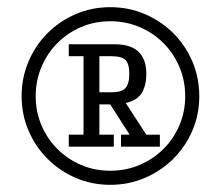

<svg xmlns="http://www.w3.org/2000/svg" viewBox="-20 -703 613 533"><path d="M533.2 -436Q533.2 -384.8 513.9 -340.1Q494.6 -295.4 460.9 -262Q427.2 -228.5 382.3 -209.2Q337.4 -189.9 286.1 -189.9Q234.9 -189.9 190.2 -209.2Q145.5 -228.5 112.1 -262Q78.6 -295.4 59.3 -340.1Q40 -384.8 40 -436Q40 -487.3 59.3 -532.5Q78.6 -577.6 112.1 -611.1Q145.5 -644.5 190.2 -663.8Q234.9 -683.1 286.1 -683.1Q337.4 -683.1 382.3 -663.8Q427.2 -644.5 460.9 -611.1Q494.6 -577.6 513.9 -532.5Q533.2 -487.3 533.2 -436ZM79.1 -436Q79.1 -392.6 95.2 -355Q111.3 -317.4 139.4 -289.3Q167.5 -261.2 205.1 -245.1Q242.7 -229 286.1 -229Q329.6 -229 367.4 -245.1Q405.3 -261.2 433.6 -289.3Q461.9 -317.4 478 -355Q494.1 -392.6 494.1 -436Q494.1 -479.5 478 -517.3Q461.9 -555.2 433.6 -583.5Q405.3 -611.8 367.4 -627.9Q329.6 -644 286.1 -644Q242.7 -644 205.1 -627.9Q167.5 -611.8 139.4 -583.5Q111.3 -555.2 95.2 -517.3Q79.1 -479.5 79.1 -436ZM315.9 -329.1H339.8L286.1 -413.1H275.9H255.9V-329.1H295.9V-295.9H170.9V-329.1H211.9V-546.9H170.9V-580.1H298.8Q386.2 -580.1 386.2 -498Q386.2 -466.3 373.8 -445.3Q361.3 -424.3 329.1 -417L386.2 -329.1H423.8V-295.9H315.9ZM338.9 -498Q338.9 -525.9 328.4 -536.4Q317.9 -546.9 290 -546.9H255.9V-446.8H290Q317.9 -446.8 328.4 -458.7Q338.9 -470.7 338.9 -498Z"/></svg>

Font: Stint Ultra Condensed
Style: Regular
Weight: 400
Width: 1
Designer: Astigmatic (AOETI)
Foundry: Astigmatic (AOETI)
Version: Version 1.000